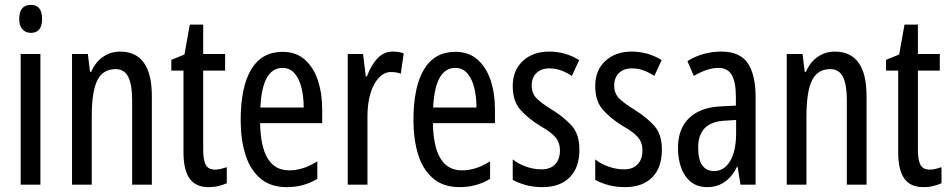

<svg xmlns="http://www.w3.org/2000/svg" viewBox="-20 -759 3903 789"><path d="M107 -739Q153 -739 153 -681Q153 -624 107 -624Q85 -624 72 -639Q59 -654 59 -681Q59 -739 107 -739ZM146 -537V0H65V-537Z M473 -547Q604 -547 604 -364V0H523V-348Q523 -411 507 -443Q491 -475 455 -475Q403 -475 380 -429Q357 -383 357 -279V0H276V-537H341L350 -464H355Q372 -504 403.5 -525.5Q435 -547 473 -547Z M864 -62Q876 -62 888 -65Q900 -68 912 -72V-6Q896 1 878 5.5Q860 10 837 10Q784 10 759 -25.5Q734 -61 734 -133V-469H684V-513L738 -535L760 -658H815V-537H905V-469H815V-143Q815 -103 825 -82.5Q835 -62 864 -62Z M1141 -546Q1196 -546 1232 -514.5Q1268 -483 1286 -429.5Q1304 -376 1304 -309V-253H1049Q1052 -59 1168 -59Q1197 -59 1225.5 -68Q1254 -77 1284 -96V-24Q1228 10 1159 10Q1091 10 1049 -26.5Q1007 -63 988 -125Q969 -187 969 -265Q969 -402 1012.5 -474Q1056 -546 1141 -546ZM1141 -480Q1100 -480 1077 -440Q1054 -400 1050 -317H1228Q1228 -361 1219 -398Q1210 -435 1190.5 -457.5Q1171 -480 1141 -480Z M1593 -547Q1617 -547 1639 -540L1627 -456Q1610 -463 1587 -463Q1559 -463 1536.5 -439Q1514 -415 1502 -374Q1490 -333 1490 -280V0H1409V-537H1472L1483 -445H1488Q1505 -492 1531.5 -519.5Q1558 -547 1593 -547Z M1851 -546Q1906 -546 1942 -514.5Q1978 -483 1996 -429.5Q2014 -376 2014 -309V-253H1759Q1762 -59 1878 -59Q1907 -59 1935.5 -68Q1964 -77 1994 -96V-24Q1938 10 1869 10Q1801 10 1759 -26.5Q1717 -63 1698 -125Q1679 -187 1679 -265Q1679 -402 1722.5 -474Q1766 -546 1851 -546ZM1851 -480Q1810 -480 1787 -440Q1764 -400 1760 -317H1938Q1938 -361 1929 -398Q1920 -435 1900.5 -457.5Q1881 -480 1851 -480Z M2361 -144Q2361 -70 2321 -30Q2281 10 2209 10Q2172 10 2141 1.5Q2110 -7 2087 -20V-104Q2109 -86 2141 -74.5Q2173 -63 2206 -63Q2241 -63 2261 -83.5Q2281 -104 2281 -141Q2281 -173 2262.5 -195Q2244 -217 2199 -242Q2149 -273 2118 -308.5Q2087 -344 2087 -406Q2087 -470 2128.5 -508.5Q2170 -547 2237 -547Q2304 -547 2360 -512L2330 -447Q2309 -461 2286 -469.5Q2263 -478 2238 -478Q2204 -478 2184.5 -459Q2165 -440 2165 -408Q2165 -376 2184 -356Q2203 -336 2250 -307Q2300 -276 2330.5 -241Q2361 -206 2361 -144Z M2700 -144Q2700 -70 2660 -30Q2620 10 2548 10Q2511 10 2480 1.5Q2449 -7 2426 -20V-104Q2448 -86 2480 -74.5Q2512 -63 2545 -63Q2580 -63 2600 -83.5Q2620 -104 2620 -141Q2620 -173 2601.5 -195Q2583 -217 2538 -242Q2488 -273 2457 -308.5Q2426 -344 2426 -406Q2426 -470 2467.5 -508.5Q2509 -547 2576 -547Q2643 -547 2699 -512L2669 -447Q2648 -461 2625 -469.5Q2602 -478 2577 -478Q2543 -478 2523.5 -459Q2504 -440 2504 -408Q2504 -376 2523 -356Q2542 -336 2589 -307Q2639 -276 2669.5 -241Q2700 -206 2700 -144Z M2945 -547Q3021 -547 3053 -499Q3085 -451 3085 -362V0H3023L3011 -74H3009Q2967 10 2886 10Q2845 10 2818 -12.5Q2791 -35 2778.5 -71.5Q2766 -108 2766 -150Q2766 -230 2812 -274Q2858 -318 2943 -322L3004 -325V-360Q3004 -422 2987 -451Q2970 -480 2932 -480Q2888 -480 2831 -447L2805 -508Q2868 -547 2945 -547ZM2957 -263Q2849 -257 2849 -152Q2849 -103 2866 -79.5Q2883 -56 2914 -56Q2956 -56 2980.5 -97.5Q3005 -139 3005 -212V-266Z M3410 -547Q3541 -547 3541 -364V0H3460V-348Q3460 -411 3444 -443Q3428 -475 3392 -475Q3340 -475 3317 -429Q3294 -383 3294 -279V0H3213V-537H3278L3287 -464H3292Q3309 -504 3340.5 -525.5Q3372 -547 3410 -547Z M3801 -62Q3813 -62 3825 -65Q3837 -68 3849 -72V-6Q3833 1 3815 5.5Q3797 10 3774 10Q3721 10 3696 -25.5Q3671 -61 3671 -133V-469H3621V-513L3675 -535L3697 -658H3752V-537H3842V-469H3752V-143Q3752 -103 3762 -82.5Q3772 -62 3801 -62Z"/></svg>

Font: Noto Sans Bengali UI ExtraCondensed
Style: Regular
Weight: 400
Width: 2
Designer: Jelle Bosma - Monotype Design Team
Foundry: Monotype Imaging Inc.
Version: Version 2.003; ttfautohint (v1.8.4.7-5d5b)